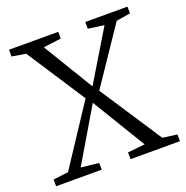

<svg xmlns="http://www.w3.org/2000/svg" viewBox="-132 -865 959 988"><g transform="rotate(-20 348.0 -371.5)"><path d="M91.5 -47 306.5 -373.5 98 -693.5 22 -706V-743H291.5V-706L194.5 -693.5L361 -419L527 -694L439.5 -706V-743H670.5V-706L593.5 -693.5L386 -386L608 -47.5L687 -37L687.5 0H417L416.5 -37L511 -47L333.5 -339L161 -47.5L258.5 -37L259 0H9.5L9 -37Z"/></g></svg>

Font: Merriweather 48pt Light
Style: Regular
Weight: 300
Version: Version 2.100